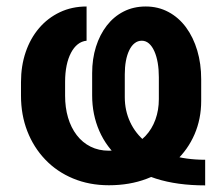

<svg xmlns="http://www.w3.org/2000/svg" viewBox="-20 -558 677 589"><path d="M609.4 -67.9V10.7Q523.4 10.7 458.5 -10Q393.6 -30.8 350.1 -68.4Q306.6 -106 284.7 -156.2Q262.7 -206.5 262.7 -265.1V-333.5Q262.7 -377.4 274.4 -414.6Q286.1 -451.7 307.6 -479.5Q329.1 -507.3 359.4 -522.7Q389.6 -538.1 427.2 -538.1Q465.3 -538.1 496.8 -521.2Q528.3 -504.4 550.8 -473.9Q573.2 -443.4 585.2 -402.8Q597.2 -362.3 597.2 -314.9V-248.5Q597.2 -193.4 576.9 -146.2Q556.6 -99.1 519 -64Q481.4 -28.8 429.4 -9.3Q377.4 10.3 314 10.3Q253.9 10.3 204.1 -10.5Q154.3 -31.2 118.7 -68.6Q83 -106 63.7 -155.8Q44.4 -205.6 44.4 -264.2V-306.2Q44.4 -356 58.8 -398.2Q73.2 -440.4 99.9 -471.7Q126.5 -502.9 163.6 -520.5Q200.7 -538.1 245.6 -538.1V-433.1Q230.5 -431.6 218.5 -422.1Q206.5 -412.6 197.8 -396Q189 -379.4 184.3 -356.7Q179.7 -334 179.7 -307.1V-264.2Q179.7 -228 188.7 -197.3Q197.8 -166.5 215.3 -143.6Q232.9 -120.6 257.8 -108.2Q282.7 -95.7 314 -95.7Q349.6 -95.7 377.9 -107.7Q406.2 -119.6 426.3 -140.9Q446.3 -162.1 456.8 -191.2Q467.3 -220.2 467.3 -253.9V-321.3Q467.3 -344.7 463.9 -365Q460.4 -385.3 453.6 -400.6Q446.8 -416 437 -424.6Q427.2 -433.1 415 -433.1Q402.8 -433.1 393.1 -425.5Q383.3 -418 376.5 -403.8Q369.6 -389.6 366.2 -370.8Q362.8 -352.1 362.8 -330.1V-259.8Q362.8 -218.8 379.2 -183.6Q395.5 -148.4 427 -122.6Q458.5 -96.7 504.4 -82.3Q550.3 -67.9 609.4 -67.9Z"/></svg>

Font: Roboto SemiBold
Style: Regular
Weight: 600
Designer: Christian Robertson
Foundry: Google
Version: Version 3.009; 2024